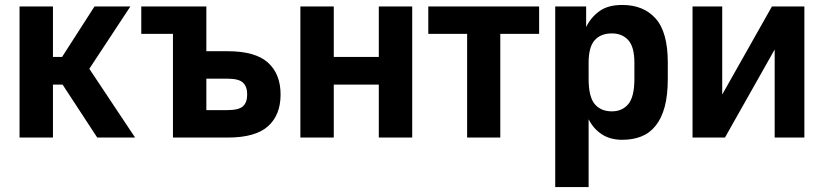

<svg xmlns="http://www.w3.org/2000/svg" viewBox="-20 -556 3330 776"><path d="M59 -530H194V-326H231L362 -530H507L341 -278L526 0H373L233 -214H194V0H59Z M679 -419H551V-530H814V-349H900Q1012 -349 1063 -303Q1114 -257 1114 -174Q1114 -91 1063 -45.5Q1012 0 900 0H679ZM900 -111Q945 -111 962 -126.5Q979 -142 979 -174Q979 -206 962 -222Q945 -238 900 -238H814V-111Z M1194 -530H1329V-326H1511V-530H1646V0H1511V-214H1329V0H1194Z M1868 -419H1711V-530H2159V-419H2002V0H1868Z M2224 -530H2349V-447Q2369 -487 2403.5 -511.5Q2438 -536 2495 -536Q2581 -536 2630 -481Q2679 -426 2679 -303V-237Q2679 -171 2666.5 -124.5Q2654 -78 2630 -48Q2606 -18 2572 -4.5Q2538 9 2495 9Q2446 9 2412 -13.5Q2378 -36 2359 -74V200H2224ZM2453 -106Q2495 -106 2519.5 -135.5Q2544 -165 2544 -237V-303Q2544 -366 2519.5 -393.5Q2495 -421 2453 -421Q2408 -421 2383.5 -393.5Q2359 -366 2359 -303V-237Q2359 -165 2383.5 -135.5Q2408 -106 2453 -106Z M2779 -530H2899V-174L3100 -530H3231V0H3111V-356L2910 0H2779Z"/></svg>

Font: 
Style: 㨦
Weight: 700
Designer: A.Korolkova, Vitaly Kuzmin
Foundry: ParaType Ltd
Version: Version 2.000